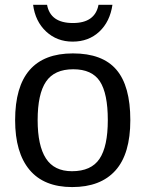

<svg xmlns="http://www.w3.org/2000/svg" viewBox="-20 -757 596 787"><path d="M514.2 -264.6Q514.2 -126 453.1 -58.1Q392.1 9.8 275.9 9.8Q160.2 9.8 101.1 -60.8Q42 -131.3 42 -264.6Q42 -538.1 278.8 -538.1Q399.9 -538.1 457 -471.4Q514.2 -404.8 514.2 -264.6ZM421.9 -264.6Q421.9 -374 389.4 -423.6Q356.9 -473.1 280.3 -473.1Q203.1 -473.1 168.7 -422.6Q134.3 -372.1 134.3 -264.6Q134.3 -160.2 168.2 -107.7Q202.1 -55.2 274.9 -55.2Q354 -55.2 387.9 -106Q421.9 -156.7 421.9 -264.6ZM277.8 -586.4Q213.4 -586.4 168.9 -627.9Q124.5 -669.4 115.7 -737.3H172.9Q186.5 -662.6 278.8 -662.6Q369.6 -662.6 383.8 -737.3H440.9Q430.7 -668 387 -627.2Q343.3 -586.4 277.8 -586.4Z"/></svg>

Font: Liberation Sans
Style: Regular
Weight: 400
Designer: Steve Matteson
Foundry: Ascender Corporation
Version: Version 2.00.1